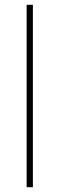

<svg xmlns="http://www.w3.org/2000/svg" viewBox="-20 -780 247 800"><path d="M117 0H91V-760H117Z"/></svg>

Font: Noto Sans Kannada Thin
Style: Regular
Weight: 100
Designer: Jelle Bosma - Monotype Design Team
Foundry: Monotype Imaging Inc.
Version: Version 2.005; ttfautohint (v1.8.4.7-5d5b)